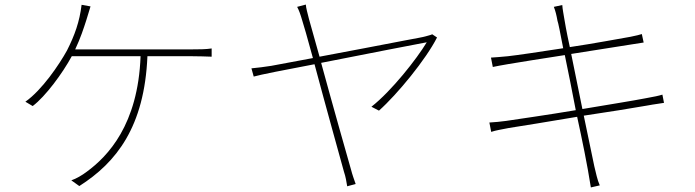

<svg xmlns="http://www.w3.org/2000/svg" viewBox="-20 -791 3040 840"><path d="M309 -575C333 -626 346 -667 358 -704L376 -763L337 -770C328 -696 307 -637 273 -570C240 -510 164 -397 91 -346L123 -327C179 -369 254 -471 294 -545H595C584 -244 451 -107 360 -40C339 -24 313 -9 292 -2L327 23C489 -80 612 -236 625 -545H823C846 -545 881 -544 906 -543V-579C881 -575 847 -575 823 -575Z M1871 -641C1863 -637 1851 -635 1842 -632C1833 -629 1799 -623 1751 -614C1656 -595 1503 -567 1378 -543L1332 -707C1325 -736 1319 -755 1318 -771L1280 -761C1288 -746 1294 -730 1303 -699C1307 -688 1325 -625 1349 -537L1167 -503C1135 -498 1111 -495 1080 -492L1090 -456C1117 -464 1229 -486 1356 -510C1404 -330 1473 -83 1485 -39C1492 -19 1496 5 1499 24L1536 14C1529 -6 1521 -28 1516 -48C1503 -93 1436 -329 1385 -516C1585 -556 1821 -601 1847 -606C1804 -534 1693 -393 1605 -324L1638 -307C1719 -379 1844 -532 1892 -627Z M2878 -377C2862 -372 2843 -368 2804 -361C2748 -350 2640 -333 2528 -314L2479 -555L2745 -597C2768 -601 2788 -604 2796 -605L2788 -642C2777 -639 2765 -635 2738 -630C2690 -622 2582 -601 2473 -585C2458 -653 2450 -701 2449 -708C2446 -728 2441 -750 2440 -769L2403 -761C2410 -744 2415 -723 2419 -700C2422 -693 2431 -648 2444 -580C2340 -564 2247 -550 2202 -545C2170 -542 2147 -540 2128 -539L2136 -498C2151 -501 2175 -506 2206 -511C2253 -519 2348 -534 2451 -550C2466 -478 2483 -393 2499 -309C2374 -288 2247 -270 2194 -262C2173 -259 2142 -256 2121 -255L2129 -214C2150 -221 2171 -224 2206 -231C2259 -239 2380 -259 2505 -280C2527 -179 2549 -73 2565 29L2604 20C2593 -4 2587 -36 2580 -64C2577 -77 2558 -170 2534 -285C2641 -301 2749 -318 2810 -329C2847 -336 2870 -338 2885 -341Z"/></svg>

Font: SSpoqa Han Sans Neo Thin
Style: Regular
Weight: 100
Designer: [Spoqa Han Sans Neo] Dong-huui Kim  Younghwa Kang  Yujin Lee  [Noto Sans] Ryoko NISHIZUKA  (kana & ideographs); Paul D. 
Foundry: Spoqa (http://www.spoqa-han-sans.com)
Version: Version 1.000